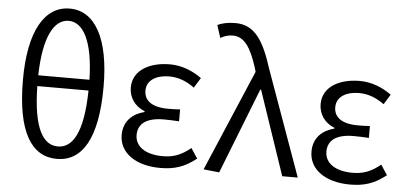

<svg xmlns="http://www.w3.org/2000/svg" viewBox="-53 -921 2218 1046"><g transform="rotate(5 1055.5 -398.0)"><path d="M289 13C426 13 509 -114 509 -401C509 -666 426 -809 289 -809C151 -809 68 -666 68 -401C68 -114 151 13 289 13ZM289 -742C366 -742 424 -648 429 -432H149C154 -648 211 -742 289 -742ZM289 -55C210 -55 153 -137 149 -373H429C425 -137 367 -55 289 -55Z M854 13C931 13 986 -4 1051 -55L1015 -110C963 -67 918 -52 863 -52C768 -52 711 -92 711 -155C711 -218 759 -252 852 -252C878 -252 903 -251 935 -249V-314C908 -312 889 -312 869 -312C777 -312 738 -348 738 -400C738 -459 793 -488 861 -488C912 -488 956 -470 999 -439L1033 -494C983 -530 924 -554 859 -554C750 -554 657 -506 657 -410C657 -358 687 -309 743 -288V-283C682 -268 630 -226 630 -148C630 -49 722 13 854 13Z M1177 9 1361 -460H1365L1521 0H1606L1400 -574C1351 -729 1300 -809 1195 -809C1150 -809 1121 -801 1097 -790L1119 -721C1137 -731 1157 -740 1187 -740C1250 -740 1286 -683 1320 -578L1327 -554L1091 0Z M1892 13C1969 13 2024 -4 2089 -55L2053 -110C2001 -67 1956 -52 1901 -52C1806 -52 1749 -92 1749 -155C1749 -218 1797 -252 1890 -252C1916 -252 1941 -251 1973 -249V-314C1946 -312 1927 -312 1907 -312C1815 -312 1776 -348 1776 -400C1776 -459 1831 -488 1899 -488C1950 -488 1994 -470 2037 -439L2071 -494C2021 -530 1962 -554 1897 -554C1788 -554 1695 -506 1695 -410C1695 -358 1725 -309 1781 -288V-283C1720 -268 1668 -226 1668 -148C1668 -49 1760 13 1892 13Z"/></g></svg>

Font: Source Han Sans JP Normal
Style: Regular
Weight: 350
Designer: Ryoko NISHIZUKA 西塚涼子 (kana, bopomofo & ideographs); Paul D. Hunt (Latin, Greek & Cyrillic); Sandoll Communications 산돌커뮤니
Foundry: Adobe
Version: Version 2.002;hotconv 1.0.116;makeotfexe 2.5.65601